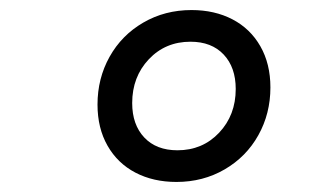

<svg xmlns="http://www.w3.org/2000/svg" viewBox="-20 -730 640 382"><path d="M174 -522Q174 -574 198 -617Q222 -660 265 -685Q308 -710 361 -710Q407 -710 442.5 -691.5Q478 -673 498 -638Q518 -603 518 -556Q518 -504 494 -461Q470 -418 427 -393Q384 -368 331 -368Q285 -368 249.5 -386.5Q214 -405 194 -440Q174 -475 174 -522ZM449 -553Q449 -596 425 -621.5Q401 -647 359 -647Q309 -647 276 -612Q243 -577 243 -525Q243 -482 267 -456.5Q291 -431 333 -431Q383 -431 416 -466Q449 -501 449 -553Z"/></svg>

Font: iA Writer Mono V
Style: Regular
Weight: 400
Italic angle: -9.5°
Designer: Mike Abbink, Paul van der Laan, Pieter van Rosmalen
Foundry: Bold Monday
Version: Version 2.000